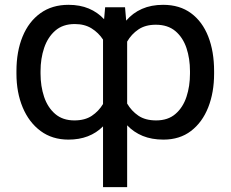

<svg xmlns="http://www.w3.org/2000/svg" viewBox="-20 -558 938 781"><path d="M46.9 -258.5V-268.5Q46.9 -348.7 71.9 -409.4Q96.9 -470.2 144.4 -504.3Q191.8 -538.4 258.5 -538.4Q305 -538.4 341.1 -523.3Q377.1 -508.2 403.4 -479.8L407.7 -528.4H488.6L493.3 -474.1Q519.9 -505.3 557.4 -521.8Q594.8 -538.4 643.5 -538.4Q710.9 -538.4 757.1 -504.3Q803.3 -470.2 827.1 -409.4Q850.9 -348.7 850.9 -268.5V-258.5Q850.9 -181.8 826.9 -121.1Q802.9 -60.4 756.9 -25.2Q710.9 9.9 644.9 9.9Q597.3 9.9 560.5 -5.1Q523.8 -20.2 497.2 -48.3V203.1H399.1V-44Q345.5 9.9 258.5 9.9Q192.5 9.9 145.1 -25.2Q97.7 -60.4 72.3 -121.1Q46.9 -181.8 46.9 -258.5ZM144.9 -268.5V-258.5Q144.9 -207.4 159.4 -164.1Q174 -120.7 204.5 -94.5Q235.1 -68.2 282.7 -68.2Q325.3 -68.2 353.3 -86.8Q381.4 -105.5 399.1 -134.9V-397Q381 -424.7 352.6 -442.5Q324.2 -460.2 284.1 -460.2Q235.8 -460.2 205.1 -433.6Q174.4 -407 159.6 -363.3Q144.9 -319.6 144.9 -268.5ZM752.8 -258.5V-268.5Q752.8 -319.6 738.5 -362.6Q724.1 -405.5 693.4 -431.5Q662.6 -457.4 613.6 -457.4Q571.4 -457.4 543 -438.2Q514.6 -419 497.2 -388.8V-136.7Q514.6 -106.9 542.8 -87.5Q571 -68.2 615.1 -68.2Q663.4 -68.2 693.7 -94.5Q724.1 -120.7 738.5 -164.1Q752.8 -207.4 752.8 -258.5Z"/></svg>

Font: Inter UI
Style: Regular
Weight: 400
Designer: Rasmus Andersson
Foundry: rsms
Version: Version 2.2